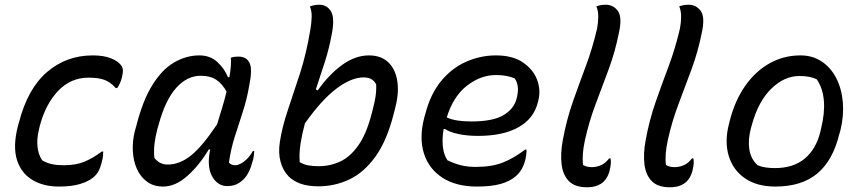

<svg xmlns="http://www.w3.org/2000/svg" viewBox="-20 -777 3640 811"><path d="M371 -543Q418 -543 448 -531Q478 -519 490 -503Q498 -493 499 -482Q500 -471 495 -450Q488 -423 475 -405H469Q447 -430 421.5 -439.5Q396 -449 354 -449Q278 -449 224.5 -392Q171 -335 147 -241L144 -227Q135 -190 138.5 -157Q142 -124 158 -100Q178 -88 200 -83.5Q222 -79 250 -79Q300 -79 336.5 -94Q373 -109 410 -137H416Q416 -129 415 -118.5Q414 -108 411 -97Q404 -68 395.5 -53Q387 -38 372 -26Q352 -10 317 0.5Q282 11 229 11Q163 11 116 -17.5Q69 -46 51.5 -102Q34 -158 55 -242L60 -260Q97 -403 179 -473Q261 -543 371 -543Z M822 -543Q867 -543 897 -516Q927 -489 943 -451H949Q958 -504 955 -533Q963 -536 970.5 -537Q978 -538 987 -538Q1021 -538 1034 -511.5Q1047 -485 1033 -417Q1023 -358 1005.5 -304.5Q988 -251 971.5 -199Q955 -147 947 -90Q957 -79 973 -79Q991 -79 1012.5 -96Q1034 -113 1048 -139H1054Q1053 -129 1052 -118Q1051 -107 1046 -93Q1035 -48 1012 -23Q997 -7 980 1Q963 9 940 9Q901 9 878 -28.5Q855 -66 865 -130Q866 -138 868 -146H862Q822 -79 771.5 -34Q721 11 669 11Q629 11 601 -9.5Q573 -30 558 -64Q543 -98 541 -140Q539 -182 550 -225L556 -246Q583 -353 624 -418.5Q665 -484 716 -513.5Q767 -543 822 -543ZM632 -110Q642 -97 656 -89.5Q670 -82 689 -82Q739 -82 787 -120.5Q835 -159 897 -252Q907 -285 917.5 -319Q928 -353 937 -390Q919 -423 893.5 -440Q868 -457 828 -457Q770 -457 724 -405.5Q678 -354 650 -250L645 -233Q636 -199 632.5 -169Q629 -139 632 -110Z M1643 -296Q1614 -182 1565.5 -115Q1517 -48 1455.5 -19Q1394 10 1325 10Q1281 10 1250 -1Q1219 -12 1199 -32Q1175 -57 1165 -94Q1155 -131 1162 -177Q1172 -242 1196 -312.5Q1220 -383 1247 -466.5Q1274 -550 1291 -652Q1296 -682 1296.5 -706.5Q1297 -731 1289 -750Q1309 -757 1329 -757Q1361 -757 1378 -729Q1395 -701 1381 -631Q1371 -575 1352.5 -516.5Q1334 -458 1314 -399L1322 -395Q1370 -463 1425.5 -503Q1481 -543 1538 -543Q1590 -543 1620.5 -513.5Q1651 -484 1658.5 -432.5Q1666 -381 1648 -316ZM1516 -450Q1464 -450 1401.5 -403Q1339 -356 1268 -256Q1256 -212 1249.5 -170.5Q1243 -129 1246 -92Q1263 -82 1282 -78.5Q1301 -75 1326 -75Q1375 -75 1417.5 -95Q1460 -115 1494 -163.5Q1528 -212 1550 -297L1554 -313Q1562 -342 1566 -367.5Q1570 -393 1569 -420Q1555 -450 1516 -450Z M2075 -543Q2145 -543 2188.5 -513.5Q2232 -484 2248.5 -440.5Q2265 -397 2254 -353L2252 -345Q2235 -276 2170 -239.5Q2105 -203 1999 -203Q1951 -203 1914 -211.5Q1877 -220 1860 -232H1854Q1847 -194 1850.5 -159Q1854 -124 1870 -100Q1899 -86 1927 -79Q1955 -72 1989 -72Q2057 -72 2103 -90Q2149 -108 2198 -145H2204Q2204 -132 2202.5 -122Q2201 -112 2199 -102Q2188 -58 2159 -33Q2134 -11 2094.5 0Q2055 11 1995 11Q1906 11 1848.5 -26.5Q1791 -64 1770.5 -129.5Q1750 -195 1772 -280L1776 -294Q1798 -380 1843.5 -435Q1889 -490 1949.5 -516.5Q2010 -543 2075 -543ZM2074 -460Q2011 -460 1953 -415.5Q1895 -371 1867 -281Q1887 -272 1912 -268Q1937 -264 1971 -264Q2062 -264 2106.5 -290.5Q2151 -317 2162 -360Q2170 -391 2167 -411.5Q2164 -432 2154 -446Q2137 -453 2118.5 -456.5Q2100 -460 2074 -460Z M2502 -656Q2507 -682 2507 -707Q2507 -732 2499 -750Q2516 -757 2538 -757Q2571 -757 2590 -730.5Q2609 -704 2594 -637Q2578 -557 2550.5 -483Q2523 -409 2495.5 -336Q2468 -263 2451 -186Q2444 -154 2442 -128.5Q2440 -103 2443 -80Q2458 -71 2479 -71Q2499 -71 2518 -79Q2537 -87 2553 -108H2559Q2561 -97 2560 -84.5Q2559 -72 2554 -52Q2550 -39 2544.5 -29Q2539 -19 2530 -10Q2520 0 2502.5 7Q2485 14 2459 14Q2408 14 2382.5 -12.5Q2357 -39 2352 -84Q2347 -129 2357 -184Q2373 -271 2399.5 -346.5Q2426 -422 2454 -496.5Q2482 -571 2502 -656Z M2852 -656Q2857 -682 2857 -707Q2857 -732 2849 -750Q2866 -757 2888 -757Q2921 -757 2940 -730.5Q2959 -704 2944 -637Q2928 -557 2900.5 -483Q2873 -409 2845.5 -336Q2818 -263 2801 -186Q2794 -154 2792 -128.5Q2790 -103 2793 -80Q2808 -71 2829 -71Q2849 -71 2868 -79Q2887 -87 2903 -108H2909Q2911 -97 2910 -84.5Q2909 -72 2904 -52Q2900 -39 2894.5 -29Q2889 -19 2880 -10Q2870 0 2852.5 7Q2835 14 2809 14Q2758 14 2732.5 -12.5Q2707 -39 2702 -84Q2697 -129 2707 -184Q2723 -271 2749.5 -346.5Q2776 -422 2804 -496.5Q2832 -571 2852 -656Z M3361 -543Q3412 -543 3450.5 -517.5Q3489 -492 3512 -447.5Q3535 -403 3540 -346Q3545 -289 3530 -227L3525 -210Q3498 -99 3432 -44Q3366 11 3255 11Q3177 11 3126.5 -24Q3076 -59 3058 -119Q3040 -179 3059 -253L3063 -269Q3085 -354 3128.5 -415.5Q3172 -477 3231.5 -510Q3291 -543 3361 -543ZM3357 -456Q3293 -456 3238 -402.5Q3183 -349 3156 -250L3152 -236Q3139 -188 3145 -147Q3151 -106 3180 -79Q3197 -72 3215.5 -69.5Q3234 -67 3253 -67Q3331 -67 3379 -107Q3427 -147 3445 -220L3448 -233Q3481 -367 3430 -442Q3402 -456 3357 -456Z"/></svg>

Font: Recursive Sn Csl St
Style: Italic
Weight: 400
Italic angle: -15°
Version: Version 1.079;hotconv 1.0.112;makeotfexe 2.5.65598; ttfautoh